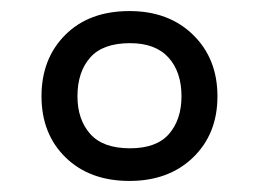

<svg xmlns="http://www.w3.org/2000/svg" viewBox="-20 -744 468 347"><path d="M214 -417Q142 -417 98.5 -459.5Q55 -502 55 -570Q55 -638 98 -681Q141 -724 214 -724Q285 -724 329 -681Q373 -638 373 -570Q373 -502 329 -459.5Q285 -417 214 -417ZM215 -476Q263 -476 285.5 -502Q308 -528 308 -570Q308 -614 284.5 -640Q261 -666 215 -666Q166 -666 143 -640Q120 -614 120 -570Q120 -528 143 -502Q166 -476 215 -476Z"/></svg>

Font: Noto Sans IKEA
Style: Regular
Weight: 400
Designer: Monotype Design Team
Foundry: Monotype Imaging Inc.
Version: Version 2.001